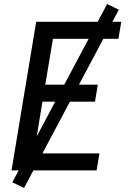

<svg xmlns="http://www.w3.org/2000/svg" viewBox="-20 -843 640 950"><path d="M37 0 159 -735H580L566 -651H242L204 -424H464L450 -340H190L148 -84H472L458 0ZM99 87 41 59 510 -823 568 -795Z"/></svg>

Font: Iosevka Curly MdExObl
Style: Regular
Weight: 500
Width: 7
Italic angle: -9°
Monospace: yes
Designer: Belleve Invis
Foundry: Belleve Invis
Version: Version 11.1.0; ttfautohint (v1.8.3)